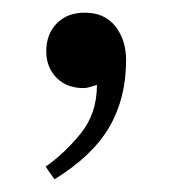

<svg xmlns="http://www.w3.org/2000/svg" viewBox="-20 -125 269 303"><path d="M66 158 52 138Q82 117 107.5 85.5Q133 54 133 9Q129 10 123 12Q117 14 112 14Q85 14 69 -2.5Q53 -19 53 -44Q53 -71 69.5 -88Q86 -105 114 -105Q145 -105 162 -83.5Q179 -62 179 -30Q179 30 152.5 75.5Q126 121 66 158Z"/></svg>

Font: El Messiri SemiBold
Style: Regular
Weight: 600
Designer: Mohamed Gaber
Foundry: Kief Type Foundry
Version: Version 2.020; ttfautohint (v1.8.3)